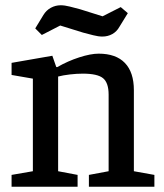

<svg xmlns="http://www.w3.org/2000/svg" viewBox="-20 -710 624 730"><path d="M24 0V-45L105 -59V-411L24 -425V-471L179 -498L194 -455H198Q238 -478 281.5 -492Q325 -506 355 -506Q421 -506 455 -470.5Q489 -435 489 -367V-59L567 -45V0H318V-45L393 -59V-350Q393 -395 372 -412.5Q351 -430 295 -430Q272 -430 246 -427Q220 -424 201 -419V-59L275 -45V0ZM369 -571Q354 -571 334.5 -576Q315 -581 296 -586L209 -613L139 -577L114 -602L145 -653Q156 -671 173.5 -680.5Q191 -690 211 -690Q226 -690 245.5 -685Q265 -680 284 -675L370 -648L439 -683L466 -660L434 -608Q424 -590 407 -580.5Q390 -571 369 -571Z"/></svg>

Font: Faustina Light Medium
Style: Regular
Weight: 500
Version: Version 1.200